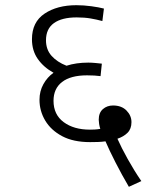

<svg xmlns="http://www.w3.org/2000/svg" viewBox="-20 -652 591 739"><path d="M476 67Q449 21 424.5 -27Q400 -75 386 -108Q372 -106 357 -105.5Q342 -105 327 -105Q262 -105 219 -128Q176 -151 154 -188Q132 -225 132 -268Q132 -301 147 -328Q162 -355 186 -372Q148 -393 125.5 -425Q103 -457 103 -501Q103 -567 151.5 -599.5Q200 -632 274 -632Q302 -632 331.5 -628Q361 -624 380 -619L374 -571Q352 -577 328.5 -581Q305 -585 275 -585Q218 -585 187.5 -563Q157 -541 157 -497Q157 -461 178.5 -437Q200 -413 236 -399Q273 -411 320 -411Q333 -411 348 -409.5Q363 -408 372 -407L367 -359Q345 -362 315 -362Q252 -362 219 -336.5Q186 -311 186 -264Q186 -211 225 -182Q264 -153 326 -153Q334 -153 344.5 -153.5Q355 -154 366 -156Q363 -165 361.5 -175Q360 -185 360 -191Q360 -218 376 -232Q392 -246 415 -246Q448 -246 467 -226.5Q486 -207 486 -182Q486 -156 471 -141Q456 -126 432 -118Q447 -84 471.5 -40Q496 4 524 45Z"/></svg>

Font: RS Noto Sans Light
Style: Regular
Weight: 300
Designer: Monotype Design Team
Foundry: Monotype Imaging Inc.
Version: Version 3.10